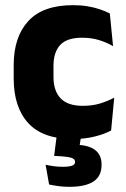

<svg xmlns="http://www.w3.org/2000/svg" viewBox="-20 -525 487 743"><path d="M263 13Q146 13 89.5 -48.5Q33 -110 33 -221.5V-272.5Q33 -382 89.5 -443.5Q146 -505 262.5 -505Q292.5 -505 318.5 -500.8Q344.5 -496.5 366.5 -489Q388.5 -481.5 405 -473L417.5 -346.5Q393 -360.5 363.5 -369.8Q334 -379 297 -379Q239 -379 213 -351Q187 -323 187 -270V-227.5Q187 -173.5 214.5 -144.5Q242 -115.5 300.5 -115.5Q337 -115.5 366.2 -124.2Q395.5 -133 422 -147L410 -20Q384 -6 346 3.5Q308 13 263 13ZM296.5 -16 283.5 68 225 36Q236 35.5 246.5 35.2Q257 35 267.5 35Q322 35.5 347.5 55Q373 74.5 373 110.5V113.5Q373 157 341.5 177.5Q310 198 248.5 198Q226.5 198 206.2 195.2Q186 192.5 170 189L156.5 112.5Q171.5 116 188.5 118.2Q205.5 120.5 222 120.5Q246.5 120.5 258.5 116.2Q270.5 112 270.5 102V101Q270.5 90 254.8 85.2Q239 80.5 193.5 78.5Q191.5 78.5 190.5 78.5Q189.5 78.5 189.5 78.5L201.5 -16Z"/></svg>

Font: Anek Bangla Medium
Style: Bold
Weight: 700
Version: Version 1.003